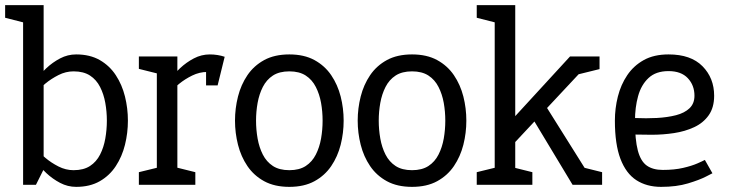

<svg xmlns="http://www.w3.org/2000/svg" viewBox="-25 -720 2841 748"><path d="M145 -60 65 -70V-700H145ZM145 -60 115 0H65V-70ZM103.3 -153.3Q103.3 -153.3 116.2 -138.8Q129 -124.3 151.6 -105.2Q174.2 -86 202.7 -71.5Q231.2 -57 261.7 -57L271.7 8Q238.7 8 209.2 -7.5Q179.7 -23 155.4 -45.8Q131.2 -68.5 113.4 -91.2Q95.7 -114 86.2 -129.5Q76.7 -145 76.7 -145ZM103.3 -346.7 76.7 -355Q76.7 -355 86.2 -370.5Q95.7 -386 113.4 -408.8Q131.2 -431.5 155.4 -454.2Q179.7 -477 209.2 -492.5Q238.7 -508 271.7 -508L261.7 -442Q231.2 -442 202.7 -427.5Q174.2 -413 151.6 -394.3Q129 -375.7 116.2 -361.2Q103.3 -346.7 103.3 -346.7ZM261.7 -442 271.7 -508Q325.3 -508 363.7 -486Q402 -464 426.2 -427Q450.5 -390 461.9 -344Q473.3 -298 473.3 -250Q473.3 -202 461.9 -156Q450.5 -110 426.2 -73Q402 -36 363.7 -14Q325.3 8 271.7 8L261.7 -57Q300.5 -57 325.6 -73.3Q350.7 -89.7 364.9 -117.8Q379.2 -145.8 385.2 -180.2Q391.3 -214.7 391.3 -250Q391.3 -285.3 385.2 -319.2Q379.2 -353.2 364.9 -381.2Q350.7 -409.3 325.6 -425.7Q300.5 -442 261.7 -442ZM-5 -700H75L79.8 -629.2L-5 -650.8Z M781.7 -439.7 791.7 -508ZM586 -500H666V0H586ZM828.3 -431.3Q817.3 -435.2 805.8 -437.4Q794.3 -439.7 781.7 -439.7L791.7 -508Q807.7 -508 822.5 -505.6Q837.3 -503.2 850.3 -498.8ZM624.3 -346.7 597.7 -355Q597.7 -355 607.2 -370.5Q616.7 -386 634.4 -408.8Q652.2 -431.5 676.4 -454.2Q700.7 -477 730.2 -492.5Q759.7 -508 792.7 -508L782.7 -439.7Q752.2 -439.7 723.7 -425.7Q695.2 -411.7 672.6 -393.2Q650 -374.7 637.2 -360.7Q624.3 -346.7 624.3 -346.7ZM596 -431.7 516 -451.7V-500H596ZM516 0V-49.2L601 -70L596 0ZM656 0 649.3 -70.8 736 -49.2V0ZM777.8 -387.2V-497.2L850.3 -498.8L822.8 -387.2Z M890.5 -250Q890.5 -298 902.2 -344Q913.8 -390 938.9 -427Q964 -464 1004.3 -486Q1044.7 -508 1102.2 -508Q1159.7 -508 1200 -486Q1240.3 -464 1265.4 -427Q1290.5 -390 1302.2 -344Q1313.8 -298 1313.8 -250Q1313.8 -202 1302.2 -156Q1290.5 -110 1265.4 -73Q1240.3 -36 1200 -14Q1159.7 8 1102.2 8Q1044.7 8 1004.3 -14Q964 -36 938.9 -73Q913.8 -110 902.2 -156Q890.5 -202 890.5 -250ZM972.5 -250Q972.5 -214.7 978.6 -180.2Q984.7 -145.8 998.9 -117.8Q1013.2 -89.7 1038.2 -73.3Q1063.3 -57 1102.2 -57Q1141 -57 1166.1 -73.3Q1191.2 -89.7 1205.4 -117.8Q1219.7 -145.8 1225.8 -180.2Q1231.8 -214.7 1231.8 -250Q1231.8 -285.3 1225.8 -319.2Q1219.7 -353.2 1205.4 -381.2Q1191.2 -409.3 1166.1 -425.7Q1141 -442 1102.2 -442Q1063.3 -442 1038.2 -425.7Q1013.2 -409.3 998.9 -381.2Q984.7 -353.2 978.6 -319.2Q972.5 -285.3 972.5 -250Z M1368.5 -250Q1368.5 -298 1380.2 -344Q1391.8 -390 1416.9 -427Q1442 -464 1482.3 -486Q1522.7 -508 1580.2 -508Q1637.7 -508 1678 -486Q1718.3 -464 1743.4 -427Q1768.5 -390 1780.2 -344Q1791.8 -298 1791.8 -250Q1791.8 -202 1780.2 -156Q1768.5 -110 1743.4 -73Q1718.3 -36 1678 -14Q1637.7 8 1580.2 8Q1522.7 8 1482.3 -14Q1442 -36 1416.9 -73Q1391.8 -110 1380.2 -156Q1368.5 -202 1368.5 -250ZM1450.5 -250Q1450.5 -214.7 1456.6 -180.2Q1462.7 -145.8 1476.9 -117.8Q1491.2 -89.7 1516.2 -73.3Q1541.3 -57 1580.2 -57Q1619 -57 1644.1 -73.3Q1669.2 -89.7 1683.4 -117.8Q1697.7 -145.8 1703.8 -180.2Q1709.8 -214.7 1709.8 -250Q1709.8 -285.3 1703.8 -319.2Q1697.7 -353.2 1683.4 -381.2Q1669.2 -409.3 1644.1 -425.7Q1619 -442 1580.2 -442Q1541.3 -442 1516.2 -425.7Q1491.2 -409.3 1476.9 -381.2Q1462.7 -353.2 1456.6 -319.2Q1450.5 -285.3 1450.5 -250Z M1982.3 -166.7 1970.7 -255 2195.7 -500H2294ZM1982.3 0H1902.3V-700H1982.3ZM2205.7 0 2037 -280 2091.2 -323.3 2294 0ZM1832.3 -700H1912.3L1917.2 -629.2L1832.3 -650.8ZM2222.3 -429 2230.7 -500H2310.7V-450.8ZM2240.7 0 2234 -70.8 2320.7 -49.2V0ZM1969 0 1962.3 -70.8 2049 -49.2V0ZM1832.3 0V-49.2L1917.3 -70L1912.3 0Z M2721 -97 2750.5 -45Q2750.5 -45 2725.2 -32Q2700 -19 2655.3 -5.5Q2610.7 8 2550.5 8L2557.2 -58Q2602.3 -58 2636.2 -65.9Q2670.2 -73.8 2691.8 -83.3Q2713.5 -92.8 2721 -97ZM2370.5 -250H2448.8Q2448.8 -175.3 2459.9 -133.5Q2471 -91.7 2494.9 -74.8Q2518.8 -58 2557.2 -58L2550.5 8Q2494.5 8 2454.2 -18Q2414 -44 2392.2 -101Q2370.5 -158 2370.5 -250ZM2579.5 -508Q2666.5 -508 2711.8 -462Q2757.2 -416 2757.2 -347Q2757.2 -301 2736 -271Q2714.8 -241 2679.3 -224.5Q2643.8 -208 2600.9 -201.5Q2558 -195 2513.5 -195L2435.5 -196L2448.8 -260.2Q2492.8 -258.2 2534.2 -260.4Q2575.5 -262.7 2608.7 -271.2Q2641.8 -279.8 2661.2 -298.2Q2680.5 -316.7 2680.5 -347Q2680.5 -387.8 2654.6 -415.4Q2628.7 -443 2579.5 -443Q2530.3 -443 2501.7 -416.2Q2473 -389.5 2460.9 -345.5Q2448.8 -301.5 2448.8 -250H2370.5Q2370.5 -298 2382.1 -344Q2393.7 -390 2418.6 -427Q2443.5 -464 2483.1 -486Q2522.7 -508 2579.5 -508Z"/></svg>

Font: Epunda Slab Light
Style: Regular
Weight: 300
Designer: Simon Atzbach
Foundry: typofactur
Version: Version 1.102